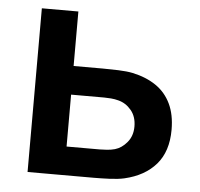

<svg xmlns="http://www.w3.org/2000/svg" viewBox="-44 -585 657 631"><g transform="rotate(5 284.5 -270.0)"><path d="M288.2 0H69.3L69.2 -540H189.7V-360.2H286.5Q309.2 -360.2 337.4 -359.2Q365.6 -358.2 384.7 -354.3Q430.2 -344.6 462.4 -322.6Q494.6 -300.6 511.6 -265Q528.7 -229.5 528.7 -179.3Q528.7 -108 491.8 -65.2Q454.8 -22.4 388.3 -7Q368.6 -2.5 339.7 -1.2Q310.8 0 288.2 0ZM189.7 -265.7V-94.5H298.7Q309.6 -94.5 323.1 -95.5Q336.6 -96.5 348.8 -99.8Q371.2 -106.2 388.7 -127.3Q406.2 -148.3 406.2 -179.3Q406.2 -212.1 388.5 -233.1Q370.9 -254.2 345.7 -260.5Q333.8 -263.7 321.5 -264.7Q309.2 -265.7 298.7 -265.7Z"/></g></svg>

Font: Manrope Variable Light
Style: Regular
Weight: 200
Designer: Mikhail Sharanda
Foundry: Mikhail Sharanda
Version: Version 4.505